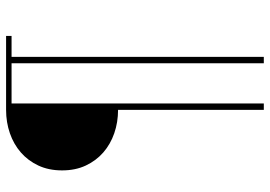

<svg xmlns="http://www.w3.org/2000/svg" viewBox="-148 -590 887 631"><g transform="rotate(-90 295.5 -274.5)"><path d="M250 -330Q209 -330 173 -342.5Q137 -355 110 -378.5Q83 -402 67 -436Q51 -470 51 -514Q51 -558 67 -592Q83 -626 110 -649.5Q137 -673 173 -685.5Q209 -698 250 -698H493V-680H424V149H403V-680H271V149H250Z"/></g></svg>

Font: IBM Plex Sans Thai Thin
Style: Regular
Weight: 100
Designer: Mike Abbink, Paul van der Laan, Pieter van Rosmalen, Ben Mitchell, Mark Frömberg
Foundry: Bold Monday
Version: Version 1.1